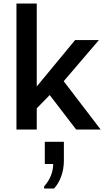

<svg xmlns="http://www.w3.org/2000/svg" viewBox="-20 -740 605 1097"><path d="M74 0V-720H190V-246L409 -511H545L344 -276L555 0H415L264 -197L190 -121V0ZM232 337V325Q258 296 271 263Q284 230 284 197H236V70H345V179Q345 222 331 264Q317 306 289 337Z"/></svg>

Font: Chivo Medium
Style: Regular
Weight: 500
Designer: Hector Gatti
Foundry: Omnibus-Type
Version: Version 2.002